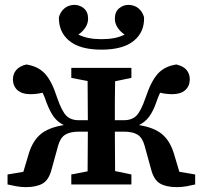

<svg xmlns="http://www.w3.org/2000/svg" viewBox="-20 -758 833 789"><path d="M782 0Q766 4 746.5 7.5Q727 11 707 11Q663 11 637.5 -4Q612 -19 601 -62L574 -160Q565 -192 545.5 -204.5Q526 -217 488 -217H452Q452 -178 452.5 -134.5Q453 -91 453 -55L520 -41V0H273V-41L340 -54Q340 -90 340.5 -134Q341 -178 341 -217H305Q268 -217 248 -204.5Q228 -192 219 -160L192 -62Q181 -19 155.5 -4Q130 11 86 11Q67 11 47.5 7.5Q28 4 11 0V-41L76 -52L99 -129Q115 -180 147.5 -207Q180 -234 242 -244Q217 -256 201 -278Q185 -300 171 -337Q163 -361 155 -377Q131 -371 104 -371Q71 -371 52.5 -387Q34 -403 33 -431Q33 -454 46.5 -470Q60 -486 88 -493Q136 -486 164.5 -455.5Q193 -425 215 -356Q234 -301 252.5 -282.5Q271 -264 304 -264H341Q341 -302 340.5 -345Q340 -388 340 -425L273 -438V-479H520V-438L453 -424Q452 -387 452 -343Q452 -299 452 -264H489Q522 -264 540.5 -282.5Q559 -301 578 -356Q601 -425 629 -455.5Q657 -486 705 -493Q734 -486 747 -470Q760 -454 760 -431Q759 -403 740.5 -387Q722 -371 688 -371Q662 -371 638 -377Q630 -361 622 -337Q609 -300 592.5 -278Q576 -256 551 -244Q613 -234 645.5 -207Q678 -180 694 -129L717 -52L782 -41ZM397 -554Q309 -554 265 -590Q221 -626 222 -687Q228 -709 244 -723Q260 -737 285 -738Q308 -738 325 -723.5Q342 -709 342 -681Q342 -662 331 -645Q320 -628 302 -616Q322 -606 345.5 -601.5Q369 -597 397 -597Q426 -597 449.5 -601.5Q473 -606 492 -616Q474 -628 463 -645Q452 -662 452 -681Q452 -709 469 -723.5Q486 -738 509 -738Q534 -737 550 -723Q566 -709 572 -687Q574 -626 529.5 -590Q485 -554 397 -554Z"/></svg>

Font: Source Serif Pro SemiBold
Style: Regular
Weight: 600
Designer: Frank Grießhammer
Foundry: Adobe Systems Incorporated
Version: Version 3.001;hotconv 1.0.111;makeotfexe 2.5.65597